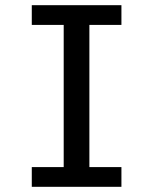

<svg xmlns="http://www.w3.org/2000/svg" viewBox="-20 -720 590 740"><path d="M102.5 0V-76H225.5V-624H102.5V-700H448V-624H324.5V-76H448V0Z"/></svg>

Font: Trispace SemiCondensed
Style: Regular
Weight: 400
Width: 4
Designer: Tyler Finck
Foundry: Etcetera Type Company
Version: Version 1.210; ttfautohint (v1.8.3)